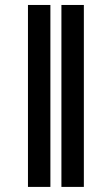

<svg xmlns="http://www.w3.org/2000/svg" viewBox="-20 -734 434 754"><path d="M221.2 0V-714.5H309.3V0ZM177.9 -714.5V0H89.8V-714.5Z"/></svg>

Font: Inter P
Style: Bold
Weight: 700
Designer: Rasmus Andersson
Foundry: rsms
Version: Version 3.018;git-588b23468